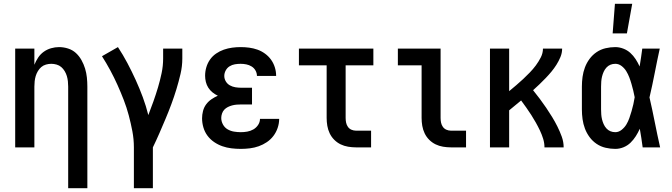

<svg xmlns="http://www.w3.org/2000/svg" viewBox="-20 -776 3540 1011"><path d="M339 215V-320Q339 -334 337.5 -348Q336 -362 332 -375.5Q328 -389 320.5 -401.5Q313 -414 302.5 -423Q292 -432 278 -436Q264 -440 250 -440Q236 -440 222 -436Q208 -432 197.5 -423Q187 -414 179.5 -401.5Q172 -389 168 -375.5Q164 -362 162.5 -348Q161 -334 161 -320V0H60V-520H161V-435Q169 -455 181 -473Q193 -491 210.5 -503.5Q228 -516 249 -522Q270 -528 291 -528Q315 -528 338.5 -520.5Q362 -513 379.5 -497Q397 -481 409 -459.5Q421 -438 428 -415Q435 -392 437.5 -368Q440 -344 440 -320V215Z M685 215V0Q685 -43 677 -85Q669 -127 658 -168.5Q647 -210 631.5 -250Q616 -290 598.5 -329Q581 -368 560.5 -406Q540 -444 517 -480L601 -528Q628 -487 651 -443.5Q674 -400 694.5 -355Q715 -310 732 -264Q749 -218 761 -170Q775 -206 788 -242.5Q801 -279 812 -316Q823 -353 831 -391Q839 -429 839 -468V-520H940V-468Q940 -427 930.5 -386.5Q921 -346 909 -306.5Q897 -267 882.5 -228Q868 -189 852 -151Q836 -113 819.5 -75Q803 -37 785 0V215Z M1248 8Q1223 8 1198.5 5Q1174 2 1151 -6Q1128 -14 1107.5 -28Q1087 -42 1072.5 -61.5Q1058 -81 1051 -105Q1044 -129 1044 -153Q1044 -172 1049 -191.5Q1054 -211 1065.5 -226.5Q1077 -242 1093 -253Q1109 -264 1127 -272Q1112 -279 1099 -289.5Q1086 -300 1077 -314Q1068 -328 1064 -344.5Q1060 -361 1060 -377Q1060 -400 1066.5 -422Q1073 -444 1086 -462.5Q1099 -481 1118 -494Q1137 -507 1158.5 -514.5Q1180 -522 1202.5 -525Q1225 -528 1247 -528Q1270 -528 1292.5 -525Q1315 -522 1336 -514.5Q1357 -507 1375.5 -493.5Q1394 -480 1407 -462Q1420 -444 1427 -422Q1434 -400 1434 -377V-376H1333Q1333 -391 1325.5 -404.5Q1318 -418 1305 -426Q1292 -434 1277 -437Q1262 -440 1247 -440Q1232 -440 1217 -437.5Q1202 -435 1189 -427Q1176 -419 1168.5 -405Q1161 -391 1161 -376Q1161 -361 1169 -347.5Q1177 -334 1190.5 -326.5Q1204 -319 1219.5 -316.5Q1235 -314 1250 -314H1307V-226H1250Q1238 -226 1226 -225Q1214 -224 1202.5 -221Q1191 -218 1180 -212.5Q1169 -207 1161 -198.5Q1153 -190 1149 -178Q1145 -166 1145 -155Q1145 -137 1154 -120.5Q1163 -104 1178.5 -95Q1194 -86 1212 -83Q1230 -80 1248 -80Q1265 -80 1282 -83Q1299 -86 1314 -94.5Q1329 -103 1339 -118Q1349 -133 1349 -150H1450Q1450 -126 1442 -102.5Q1434 -79 1419.5 -60Q1405 -41 1385 -27.5Q1365 -14 1342.5 -6Q1320 2 1296 5Q1272 8 1248 8Z M1854 0Q1834 0 1813 -3.5Q1792 -7 1773.5 -16Q1755 -25 1740 -40Q1725 -55 1716 -74Q1707 -93 1703.5 -113.5Q1700 -134 1700 -155V-432H1554V-520H1946V-432H1800V-155Q1800 -142 1802.5 -130Q1805 -118 1812 -108Q1819 -98 1830.5 -93Q1842 -88 1854 -88H1934V0Z M2354 0Q2334 0 2313 -3.5Q2292 -7 2273.5 -16Q2255 -25 2240 -40Q2225 -55 2216 -74Q2207 -93 2203.5 -113.5Q2200 -134 2200 -155V-432H2075V-520H2300V-155Q2300 -142 2302.5 -130Q2305 -118 2312 -108Q2319 -98 2330.5 -93Q2342 -88 2354 -88H2434V0Z M2560 0V-520H2661V-296Q2680 -312 2698.5 -327.5Q2717 -343 2735 -360Q2753 -377 2770 -394.5Q2787 -412 2801.5 -431.5Q2816 -451 2827.5 -473.5Q2839 -496 2839 -520H2940Q2940 -497 2931 -475.5Q2922 -454 2910 -435Q2898 -416 2883.5 -398.5Q2869 -381 2853 -364.5Q2837 -348 2820.5 -332Q2804 -316 2787 -301Q2805 -279 2822.5 -255.5Q2840 -232 2856 -208.5Q2872 -185 2887 -160.5Q2902 -136 2915 -110Q2928 -84 2938 -56.5Q2948 -29 2948 0H2847Q2847 -23 2840 -45.5Q2833 -68 2823 -89Q2813 -110 2801.5 -130.5Q2790 -151 2777.5 -170.5Q2765 -190 2751.5 -209Q2738 -228 2724 -247Q2708 -234 2692.5 -221Q2677 -208 2661 -195V0Z M3220 8Q3194 8 3168.5 2Q3143 -4 3121.5 -18.5Q3100 -33 3084.5 -54Q3069 -75 3060 -99Q3051 -123 3047.5 -148.5Q3044 -174 3044 -200V-320Q3044 -346 3047.5 -371.5Q3051 -397 3060 -421Q3069 -445 3084.5 -466Q3100 -487 3121.5 -501.5Q3143 -516 3168.5 -522Q3194 -528 3220 -528Q3241 -528 3262 -520Q3283 -512 3299 -497.5Q3315 -483 3327 -464.5Q3339 -446 3348 -426Q3352 -450 3355.5 -473.5Q3359 -497 3362 -520H3454Q3440 -456 3427.5 -391.5Q3415 -327 3400 -263Q3415 -198 3428 -132Q3441 -66 3456 0H3364Q3361 -25 3357 -49.5Q3353 -74 3349 -98Q3340 -78 3328 -59Q3316 -40 3300 -24.5Q3284 -9 3263 -0.5Q3242 8 3220 8ZM3220 -80Q3238 -80 3253.5 -92.5Q3269 -105 3278.5 -121Q3288 -137 3294 -154.5Q3300 -172 3305.5 -190.5Q3311 -209 3315 -227Q3319 -245 3322 -264Q3319 -281 3314.5 -299Q3310 -317 3305 -334.5Q3300 -352 3293.5 -369Q3287 -386 3277.5 -401.5Q3268 -417 3253 -428.5Q3238 -440 3220 -440Q3206 -440 3194 -435Q3182 -430 3173 -420Q3164 -410 3158.5 -397.5Q3153 -385 3150 -372.5Q3147 -360 3146 -346.5Q3145 -333 3145 -320V-200Q3145 -187 3146 -173.5Q3147 -160 3150 -147.5Q3153 -135 3158.5 -122.5Q3164 -110 3173 -100Q3182 -90 3194 -85Q3206 -80 3220 -80ZM3206 -600 3218 -756H3309L3281 -600Z"/></svg>

Font: Iosevka Curly Semibold
Style: Regular
Weight: 600
Monospace: yes
Designer: Belleve Invis
Foundry: Belleve Invis
Version: Version 22.1.2; ttfautohint (v1.8.4)